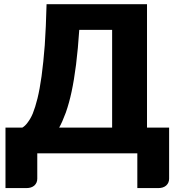

<svg xmlns="http://www.w3.org/2000/svg" viewBox="-20 -749 868 938"><path d="M269 -125.5H527.8V-603H367.2Q361.3 -511.7 351.6 -433.6Q341.8 -356.9 329.6 -300.3Q318.4 -247.6 301.8 -199.7Q283.7 -150.9 269 -125.5ZM698.2 -125.5H806.2V124Q806.2 144.5 791.5 157.7Q777.3 169.9 752.9 169.9H650.9V0H162.1V124Q162.1 144.5 147.5 157.7Q133.3 169.9 108.9 169.9H6.8V-125.5H88.9Q102.5 -133.3 114.3 -149.4Q129.4 -168.9 140.1 -194.3Q152.3 -224.6 163.1 -268.1Q174.3 -313.5 183.1 -377Q192.4 -445.8 198.7 -528.3Q204.6 -614.7 207.5 -728.5H698.2Z"/></svg>

Font: Lato-ExtraBold
Style: Regular
Weight: 500
Designer: Lukasz Dziedzic with Adam Twardoch and Botio Nikoltchev
Foundry: tyPoland Lukasz Dziedzic
Version: ""